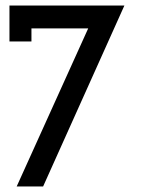

<svg xmlns="http://www.w3.org/2000/svg" viewBox="-20 -670 509 690"><path d="M135 0 427 -650H14V-521H93V-568H297L40 0Z"/></svg>

Font: Josefin Slab Thin
Style: Bold
Weight: 700
Version: Version 2.000